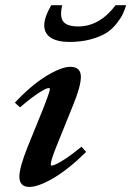

<svg xmlns="http://www.w3.org/2000/svg" viewBox="-20 -719 513 750"><path d="M251.5 -555.2Q204.1 -555.2 178.5 -571.8Q152.8 -588.4 152.8 -620.1Q152.8 -650.9 180.2 -698.7H223.1Q212.4 -654.3 227.1 -635Q241.7 -615.7 285.6 -615.7Q368.7 -615.7 431.6 -698.7H473.1Q466.3 -678.7 459.2 -663.3Q452.1 -647.9 434.8 -626.2Q417.5 -604.5 395.3 -590.3Q373 -576.2 335.7 -565.7Q298.3 -555.2 251.5 -555.2ZM94.7 11.2Q55.7 11.2 55.7 -29.3Q55.7 -64.5 87.9 -145L148.9 -295.4Q174.8 -361.3 174.8 -371.1Q174.8 -375 169.9 -375Q161.1 -375 132.3 -356.7Q103.5 -338.4 58.1 -299.8L38.1 -317.9Q102.5 -386.7 161.4 -422.4Q220.2 -458 254.4 -458Q295.9 -458 295.9 -418.9Q295.9 -381.3 263.7 -303.7L200.2 -146.5Q178.2 -92.3 178.2 -76.2Q178.2 -72.3 181.6 -72.3Q187.5 -72.3 200.4 -78.1Q213.4 -84 239.7 -101.6Q266.1 -119.1 298.3 -146L316.4 -125.5Q248 -58.1 189 -23.4Q129.9 11.2 94.7 11.2Z"/></svg>

Font: Elstob 8pt
Style: Bold Italic
Weight: 700
Italic angle: -20°
Designer: Peter S. Baker
Version: Version 1.015